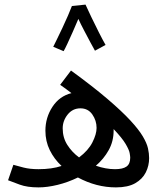

<svg xmlns="http://www.w3.org/2000/svg" viewBox="-20 -805 712 833"><path d="M483 8Q398 8 318 -35Q275 -14 230 -3Q185 8 147 8Q98 8 65.5 -4Q33 -16 15 -23L38 -90Q55 -85 82.5 -78Q110 -71 147 -71Q176 -71 201 -74.5Q226 -78 247 -85Q215 -115 196 -153.5Q177 -192 177 -238Q177 -295 207.5 -341.5Q238 -388 290 -401Q267 -419 241 -437L288 -499Q384 -429 446.5 -375.5Q509 -322 545.5 -282.5Q582 -243 599.5 -213.5Q617 -184 622 -161.5Q627 -139 627 -119Q627 -86 612.5 -57Q598 -28 566.5 -10Q535 8 483 8ZM252 -248Q252 -208 272 -176.5Q292 -145 323 -122Q363 -152 381 -187.5Q399 -223 399 -250Q399 -282 380.5 -308.5Q362 -335 329 -335Q295 -335 273.5 -308Q252 -281 252 -248ZM473 -239Q473 -192 451.5 -153.5Q430 -115 396 -86Q439 -71 479 -71Q513 -71 529 -82.5Q545 -94 545 -121Q545 -127 542.5 -141Q540 -155 525 -180.5Q510 -206 473 -245Q473 -242 473 -239ZM292 -779 351 -785Q360 -765 376 -731.5Q392 -698 409 -664.5Q426 -631 438 -610L392 -585Q385 -597 372 -621.5Q359 -646 344.5 -673.5Q330 -701 320 -723Q309 -697 296 -667.5Q283 -638 272 -614.5Q261 -591 256 -583L211 -602Q216 -612 227 -634.5Q238 -657 251 -684.5Q264 -712 275 -737.5Q286 -763 292 -779Z"/></svg>

Font: Noto Sans Living
Style: Regular
Weight: 400
Designer: Monotype Design Team
Foundry: Monotype Imaging Inc.
Version: Version 2.013; ttfautohint (v1.8.4.7-5d5b)